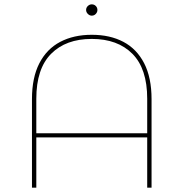

<svg xmlns="http://www.w3.org/2000/svg" viewBox="-20 -863 844 883"><path d="M127 0V-407Q127 -506 161 -572Q195 -638 257 -670.5Q319 -703 402 -703Q486 -703 547.5 -670.5Q609 -638 643 -572Q677 -506 677 -407V0H657V-409Q657 -547 589 -615.5Q521 -684 402 -684Q283 -684 215 -615.5Q147 -547 147 -409V0ZM141 -231V-250H666V-231ZM402 -791Q392 -791 384 -799Q376 -807 376 -817Q376 -828 384 -835.5Q392 -843 402 -843Q413 -843 420.5 -835.5Q428 -828 428 -817Q428 -807 420.5 -799Q413 -791 402 -791Z"/></svg>

Font: Montserrat Alternates Thin
Style: Regular
Weight: 100
Designer: Julieta Ulanovsky
Foundry: Julieta Ulanovsky
Version: Version 9.000